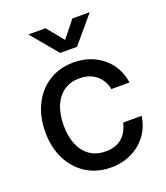

<svg xmlns="http://www.w3.org/2000/svg" viewBox="-136 -823 801 927"><g transform="rotate(-20 264.0 -359.0)"><path d="M276.4 11.7Q204.1 11.7 149.4 -22.7Q94.7 -57.1 64.5 -117.7Q34.2 -178.2 34.2 -256.8Q34.2 -335.9 64.5 -397Q94.7 -458 149.4 -492.7Q204.1 -527.3 276.4 -527.3Q321.8 -527.3 359.9 -513.7Q397.9 -500 427.2 -475.3Q456.5 -450.7 474.6 -417.2Q492.7 -383.8 498 -343.8H404.8Q400.9 -365.7 390.4 -384.3Q379.9 -402.8 363.8 -416.5Q347.7 -430.2 326.2 -437.7Q304.7 -445.3 276.9 -445.3Q230.5 -445.3 197 -422.1Q163.6 -398.9 146 -356.4Q128.4 -314 128.4 -256.8Q128.4 -200.2 146 -158.2Q163.6 -116.2 196.8 -93.3Q230 -70.3 276.9 -70.3Q304.7 -70.3 325.7 -77.4Q346.7 -84.5 362.1 -98.1Q377.4 -111.8 387.7 -130.6Q397.9 -149.4 403.3 -172.4H498Q493.2 -133.3 474.9 -99.6Q456.5 -65.9 427.2 -41Q397.9 -16.1 359.6 -2.2Q321.3 11.7 276.4 11.7ZM207 -728.5 276.4 -643.1 344.7 -728.5H433.6V-728L318.8 -592.3H232.4L119.1 -728V-728.5Z"/></g></svg>

Font: Inter Cardless Display
Style: Regular
Weight: 400
Designer: Rasmus Andersson
Foundry: rsms
Version: Version 4.001;git-9221beed3